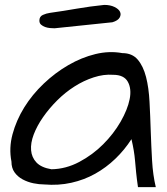

<svg xmlns="http://www.w3.org/2000/svg" viewBox="-20 -766 676 778"><path d="M512.7 -202.1Q484.4 -158.2 447.3 -122.6Q410.2 -86.9 365.7 -62Q321.3 -37.1 269 -25.4Q216.8 -13.7 159.2 -18.6Q138.7 -18.6 115.2 -23.4Q91.8 -28.3 71.8 -39.1Q51.8 -49.8 39.1 -67.4Q26.4 -85 26.4 -111.3Q15.6 -166 30.8 -222.2Q45.9 -278.3 78.1 -330.6Q110.4 -382.8 157.2 -427.2Q204.1 -471.7 257.3 -502.4Q310.5 -533.2 366.7 -546.9Q422.9 -560.5 475.6 -550.8Q515.6 -550.8 538.1 -524.4Q560.5 -498 571.8 -454.1Q583 -410.2 585.9 -353Q588.9 -295.9 590.8 -235.4Q592.8 -174.8 596.2 -115.7Q599.6 -56.6 611.3 -7.8H539.1Q534.2 -41 531.7 -66.4Q529.3 -91.8 527.3 -113.8Q525.4 -135.7 522 -156.2Q518.6 -176.8 512.7 -202.1ZM438.5 -462.9Q400.4 -465.8 359.9 -452.6Q319.3 -439.5 281.7 -415.5Q244.1 -391.6 211.4 -358.9Q178.7 -326.2 154.3 -291Q129.9 -255.9 116.7 -221.2Q103.5 -186.5 106 -157.2Q108.4 -127.9 127.9 -107.4Q147.5 -86.9 188.5 -80.1Q247.1 -81.1 301.3 -109.9Q355.5 -138.7 397.9 -181.2Q440.4 -223.6 468.8 -272.9Q497.1 -322.3 505.4 -364.3Q513.7 -406.2 498 -434.6Q482.4 -462.9 438.5 -462.9ZM139.6 -682.6Q139.6 -699.2 153.8 -705.6Q168 -711.9 182.6 -713.9Q238.3 -721.7 291.5 -731Q344.7 -740.2 402.3 -746.1Q426.8 -746.1 443.8 -737.8Q460.9 -729.5 466.3 -718.3Q471.7 -707 464.8 -694.8Q458 -682.6 435.5 -675.8L201.2 -651.4Q193.4 -651.4 182.6 -652.3Q171.9 -653.3 162.6 -656.7Q153.3 -660.2 146.5 -666Q139.6 -671.9 139.6 -682.6Z"/></svg>

Font: Architects Daughter-petzku
Style: Regular
Weight: 400
Designer: Kimberly Geswein
Foundry: Kimberly Geswein
Version: Version 1.000 2010 initial release